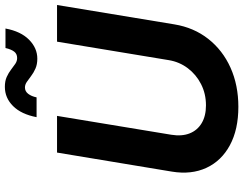

<svg xmlns="http://www.w3.org/2000/svg" viewBox="-124 -856 990 781"><g transform="rotate(-90 370.5 -465.0)"><path d="M326.9 10.1Q234.7 10.1 170.9 -24.3Q107.1 -58.7 78.8 -119.9Q50.4 -181 63.4 -260.2L140.9 -727.5H290.1L213.4 -262.8Q206.4 -220.1 218.8 -188.4Q231.3 -156.6 260.5 -139.2Q289.8 -121.7 332.9 -121.7Q380.3 -121.7 419.4 -141.7Q458.4 -161.6 484.1 -195.7Q509.8 -229.9 516.8 -272.5L592 -727.5H741.2L662.4 -250.4Q649.4 -171 603.3 -112.4Q557.1 -53.7 486.1 -21.8Q415 10.1 326.9 10.1ZM522.9 -807.7Q499.5 -807.7 482.5 -815.3Q465.5 -822.8 452.4 -832.9Q439.3 -842.9 428.2 -850.5Q417.2 -858 405.5 -858Q390 -858 379.8 -844.8Q369.7 -831.5 365.4 -810.7H284.9Q296.8 -873.1 330.1 -906.4Q363.3 -939.7 408.3 -939.7Q431.8 -939.7 448.5 -932.2Q465.2 -924.6 478 -914.7Q490.8 -904.8 501.9 -897.3Q512.9 -889.8 525.4 -889.8Q542.3 -889.8 551.6 -901.9Q560.9 -914.1 566.2 -937.2H645.5Q633.9 -874.8 599.9 -841.3Q565.9 -807.7 522.9 -807.7Z"/></g></svg>

Font: Inter Variable
Style: Italic
Weight: 400
Italic angle: -9.39999°
Designer: Rasmus Andersson
Foundry: rsms
Version: Version 4.001;git-9221beed3